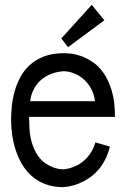

<svg xmlns="http://www.w3.org/2000/svg" viewBox="-20 -771 512 795"><path d="M101.1 -287.1Q100.1 -281.7 100.6 -276.6Q101.1 -271.5 101.1 -266.1Q101.1 -217.3 110.8 -183.8Q120.6 -150.4 135.5 -128.4Q150.4 -106.4 168.2 -94.7Q186 -83 201.7 -77.4Q217.3 -71.8 228.5 -70.8Q239.7 -69.8 242.2 -69.8Q241.7 -69.8 249 -70.6Q256.3 -71.3 268.3 -74.5Q280.3 -77.6 295.4 -84.5Q310.5 -91.3 325.4 -103.8Q340.3 -116.2 353.5 -135Q366.7 -153.8 375 -181.2L435.1 -164.1Q427.7 -133.8 415.5 -110.4Q403.3 -86.9 388.4 -69.3Q373.5 -51.8 356.7 -39.3Q339.8 -26.9 323.7 -19Q285.6 0.5 242.2 3.9Q199.2 3.9 166.3 -9Q133.3 -22 109.4 -43.9Q85.4 -65.9 69.3 -94.2Q53.2 -122.6 43.7 -153.6Q34.2 -184.6 30 -215.6Q25.9 -246.6 25.9 -273.9Q25.9 -299.3 28.8 -329.6Q31.7 -359.9 40 -390.6Q48.3 -421.4 63.5 -450.2Q78.6 -479 103 -501.5Q127.4 -523.9 162.4 -537.4Q197.3 -550.8 245.1 -550.8Q253.4 -550.8 272.2 -549.1Q291 -547.4 314.5 -539.3Q337.9 -531.2 362.8 -514.9Q387.7 -498.5 408.4 -469.2Q429.2 -439.9 442.6 -395.5Q456.1 -351.1 456.1 -287.1ZM242.2 -476.1Q208.5 -473.6 180.2 -460Q168 -454.1 156 -445.1Q144 -436 133.8 -423.1Q123.5 -410.2 115.7 -392.6Q107.9 -375 105 -352.1H373Q370.1 -380.9 357.4 -403.8Q344.7 -426.8 326.4 -442.9Q308.1 -459 285.9 -467.5Q263.7 -476.1 242.2 -476.1ZM261.7 -575.7 233.9 -611.8 359.9 -751 412.1 -687Z"/></svg>

Font: Englebert
Style: Regular
Weight: 400
Designer: Astigmatic (AOETI)
Foundry: Astigmatic (AOETI)
Version: Version 1.000